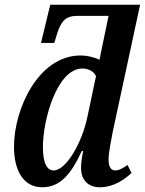

<svg xmlns="http://www.w3.org/2000/svg" viewBox="-20 -780 611 810"><path d="M158 10C236 10 281 -48 325 -143H331C324 -111 322 -88 322 -70C322 -20 353 10 401 10C461 10 506 -24 535 -50L518 -84C498 -70 483 -61 466 -61C448 -61 438 -76 438 -108C438 -136 450 -193 455 -221L571 -760H192L153 -599H209L221 -638C238 -691 257 -713 306 -713H438L411 -583C408 -566 403 -547 400 -528C376 -539 347 -546 320 -546C142 -546 39 -320 39 -161C39 -62 78 10 158 10ZM206 -61C181 -61 161 -87 161 -159C161 -276 221 -491 328 -491C351 -491 374 -481 385 -459L349 -288C326 -177 259 -61 206 -61Z"/></svg>

Font: Noto Serif Condensed SemiBold
Style: Italic
Weight: 600
Width: 3
Italic angle: -12°
Designer: Monotype Design Team
Foundry: Monotype Imaging Inc.
Version: Version 2.014